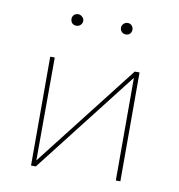

<svg xmlns="http://www.w3.org/2000/svg" viewBox="-69 -643 659 707"><g transform="rotate(10 260.0 -289.5)"><path d="M427 0H410V-384L111 0H93V-407H110L109 -22L409 -407H427ZM146 -558Q146 -567 152 -573Q158 -579 168 -579Q176 -579 183 -572.5Q190 -566 190 -558Q190 -549 183.5 -542.5Q177 -536 168 -536Q158 -536 152 -542Q146 -548 146 -558ZM331 -558Q331 -566 337.5 -572.5Q344 -579 353 -579Q362 -579 368 -572.5Q374 -566 374 -558Q374 -548 368 -542Q362 -536 353 -536Q344 -536 337.5 -542Q331 -548 331 -558Z"/></g></svg>

Font: Ysabeau Thin
Style: Regular
Weight: 200
Designer: Christian Thalmann (Catharsis Fonts)
Version: Version 0.003